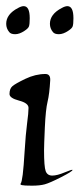

<svg xmlns="http://www.w3.org/2000/svg" viewBox="-24 -601 258 622"><path d="M52.7 -581.1Q72.3 -581.1 72.3 -542Q72.3 -522.5 69.8 -515.6Q67.4 -508.8 55.2 -501Q39.1 -490.2 25.1 -490.2Q11.2 -490.2 5.9 -497.1Q-3.9 -508.8 -3.9 -523.9Q-3.9 -555.2 34.7 -575.2Q45.4 -581.1 52.7 -581.1ZM194.3 -581.1Q213.9 -581.1 213.9 -542Q213.9 -522.5 211.4 -515.6Q209 -508.8 196.8 -501Q180.7 -490.2 166.7 -490.2Q152.8 -490.2 147.5 -497.1Q137.7 -508.8 137.7 -523.9Q137.7 -555.2 176.3 -575.2Q187 -581.1 194.3 -581.1ZM118.7 -114.3Q118.7 -61 124 -46.6Q129.4 -32.2 145.3 -32.2Q161.1 -32.2 186 -42.7Q210.9 -53.2 210.9 -50.3Q210.9 -45.9 174.1 -27.1Q137.2 -8.3 121.1 -3.9Q105 0.5 79.6 0.5Q54.2 0.5 47.1 -1.2Q40 -2.9 43.2 -6.8Q46.4 -10.7 49.6 -35.2Q52.7 -59.6 55.9 -112.5Q59.1 -165.5 63.7 -200.7Q68.4 -235.8 68.4 -251.5Q68.4 -267.1 37.6 -275.1Q6.8 -283.2 6.8 -296.4Q6.8 -313.5 15.9 -321.5Q24.9 -329.6 57.9 -345.5Q90.8 -361.3 123 -361.3Q139.6 -361.3 138.7 -341.3Q136.2 -296.4 130.1 -271.5Q124 -246.6 121.3 -188.5Q118.7 -130.4 118.7 -114.3Z"/></svg>

Font: Eadui
Style: Medium
Weight: 500
Designer: Peter S. Baker
Version: Version 1.1